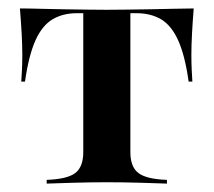

<svg xmlns="http://www.w3.org/2000/svg" viewBox="-20 -437 509 457"><path d="M91.1 0V-8.9Q139.5 -10.5 158.9 -25Q178.2 -39.5 178.2 -75V-405.6H162.9Q129.8 -405.6 105.2 -391.1Q80.6 -376.6 64.5 -341.1Q48.4 -305.6 39.5 -242.7H30.6Q31.5 -254.8 32.3 -271Q33.1 -287.1 33.1 -306.5Q33.1 -329 31.5 -358.5Q29.8 -387.9 27.4 -416.9Q49.2 -416.9 76.2 -416.1Q103.2 -415.3 131.9 -414.9Q160.5 -414.5 187.1 -414.1Q213.7 -413.7 233.9 -413.7Q254 -413.7 280.6 -414.1Q307.3 -414.5 335.9 -414.9Q364.5 -415.3 391.9 -416.1Q419.4 -416.9 441.1 -416.9Q438.7 -387.9 437.1 -358.5Q435.5 -329 435.5 -306.5Q435.5 -287.1 436.3 -271Q437.1 -254.8 437.9 -242.7H429Q420.2 -305.6 404 -341.1Q387.9 -376.6 363.3 -391.1Q338.7 -405.6 304.8 -405.6H290.3V-75Q290.3 -39.5 309.7 -25Q329 -10.5 377.4 -8.9V0Q355.6 -0.8 314.9 -2Q274.2 -3.2 234.7 -3.2Q195.2 -3.2 154 -2Q112.9 -0.8 91.1 0Z"/></svg>

Font: Playfair 144pt
Style: Bold
Weight: 700
Version: Version 2.001;gftools[0.9.30]